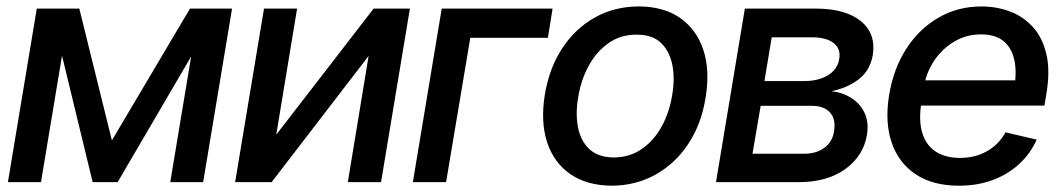

<svg xmlns="http://www.w3.org/2000/svg" viewBox="-20 -573 3336 604"><path d="M332 -131.3 577.6 -545.9H669.4L350.1 0H271.5L139.2 -545.9H229.5ZM199.7 -545.9 108.9 0H4.9L95.7 -545.9ZM515.6 0 606.4 -545.9H710L619.1 0Z M849.1 -149.4 1155.3 -545.9H1269.5L1178.7 0H1074.2L1139.6 -397L834.5 0H719.7L810.5 -545.9H914.6Z M1718.3 -545.9 1703.6 -454.1H1459.5L1383.3 0H1278.8L1369.6 -545.9Z M1904.8 11.2Q1826.7 10.7 1774.7 -24.9Q1722.7 -60.5 1701.4 -124.8Q1680.2 -189 1693.8 -274.4Q1707.5 -358.4 1748.5 -420.9Q1789.6 -483.4 1851.6 -518.1Q1913.6 -552.7 1989.3 -552.7Q2067.4 -552.7 2119.1 -516.8Q2170.9 -481 2192.4 -416.5Q2213.9 -352.1 2199.7 -266.1Q2186.5 -182.6 2145.3 -120.4Q2104 -58.1 2042.2 -23.7Q1980.5 10.7 1904.8 11.2ZM1910.6 -77.6Q1961.9 -78.1 2000 -105Q2038.1 -131.8 2062.3 -176.5Q2086.4 -221.2 2094.7 -274.9Q2103.5 -326.2 2095 -369.1Q2086.4 -412.1 2059.1 -438.2Q2031.7 -464.4 1982.9 -463.9Q1932.1 -464.4 1893.8 -437Q1855.5 -409.7 1831.3 -364.7Q1807.1 -319.8 1798.8 -266.1Q1790 -215.3 1798.3 -172.4Q1806.6 -129.4 1834.2 -103.8Q1861.8 -78.1 1910.6 -77.6Z M2232.4 0 2323.2 -545.9H2548.8Q2640.6 -545.4 2688.5 -506.1Q2736.3 -466.8 2725.6 -399.4Q2717.3 -351.6 2681.9 -324Q2646.5 -296.4 2595.7 -286.1Q2630.9 -282.2 2658.4 -264.6Q2686 -247.1 2700 -217.3Q2713.9 -187.5 2707 -147.5Q2695.8 -82 2638.9 -41Q2582 0 2492.7 0ZM2347.2 -89.4H2507.3Q2547.4 -88.9 2573 -107.7Q2598.6 -126.5 2603.5 -158.7Q2610.4 -197.3 2591.3 -218.8Q2572.3 -240.2 2533.2 -240.2H2373ZM2384.8 -317.9H2512.2Q2542 -318.4 2565.2 -326.9Q2588.4 -335.4 2602.8 -351.1Q2617.2 -366.7 2620.1 -388.2Q2625.5 -419.9 2602.3 -437.7Q2579.1 -455.6 2534.2 -455.6H2407.7Z M2996.6 11.2Q2915 11.2 2861.1 -24.4Q2807.1 -60.1 2785.2 -124Q2763.2 -188 2776.9 -273.4Q2790.5 -356.4 2830.8 -419.2Q2871.1 -481.9 2931.9 -517.3Q2992.7 -552.7 3067.4 -552.7Q3114.7 -552.7 3156.7 -537.1Q3198.7 -521.5 3229 -488.3Q3259.3 -455.1 3271.7 -402.8Q3284.2 -350.6 3271.5 -276.4L3265.6 -240.7H2831.5L2844.7 -320.3H3224.6L3170.4 -295.9Q3179.2 -346.7 3170.9 -384.5Q3162.6 -422.4 3137 -443.6Q3111.3 -464.8 3066.4 -464.8Q3019.5 -464.8 2981.7 -442.1Q2943.8 -419.4 2919.2 -382.8Q2894.5 -346.2 2887.2 -303.2L2878.4 -249Q2869.6 -193.4 2881.3 -154.8Q2893.1 -116.2 2923.6 -96.2Q2954.1 -76.2 3000.5 -76.2Q3032.2 -76.2 3059.3 -85.7Q3086.4 -95.2 3107.7 -113Q3128.9 -130.9 3143.1 -156.7L3241.2 -133.8Q3221.7 -89.8 3186.5 -57.4Q3151.4 -24.9 3103.3 -6.8Q3055.2 11.2 2996.6 11.2Z"/></svg>

Font: Inter Tight Medium
Style: Italic
Weight: 500
Italic angle: -9.39999°
Designer: Rasmus Andersson
Foundry: rsms
Version: Version 3.004